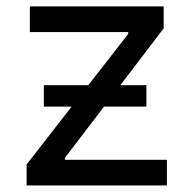

<svg xmlns="http://www.w3.org/2000/svg" viewBox="-20 -565 581 585"><path d="M61.1 -63.9 198.2 -240.1H113.6V-305.4H248.9L370.7 -461.6V-467.3H71V-545.5H478.7V-478.7L346.6 -305.4H426.1V-240.1H296.9L177.6 -83.8V-78.1H488.6V0H61.1Z"/></svg>

Font: Interop
Style: Regular
Weight: 400
Designer: Rasmus Andersson, Google, Jang Haemin
Foundry: jhaemin
Version: Version 1.008